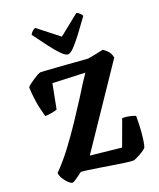

<svg xmlns="http://www.w3.org/2000/svg" viewBox="-176 -1100 998 1206"><g transform="rotate(-20 323.0 -497.0)"><path d="M96 0Q87 0 71.5 -14.5Q56 -29 43 -49.5Q30 -70 29 -90Q83 -144 134.5 -212.5Q186 -281 234 -353Q282 -425 322 -488Q349 -532 371 -566.5Q393 -601 408 -622L191 -631L159 -466Q146 -461 122 -456.5Q98 -452 78 -452Q71 -477 63 -511.5Q55 -546 50.5 -584Q46 -622 45 -656Q49 -663 63 -673.5Q77 -684 93 -694.5Q109 -705 123.5 -713Q138 -721 145 -721Q153 -721 180.5 -719Q208 -717 245.5 -714.5Q283 -712 324 -709Q365 -706 400 -703Q435 -700 456 -699Q468 -701 490 -705.5Q512 -710 532.5 -714Q553 -718 559 -720Q572 -713 589 -695.5Q606 -678 611 -649L256 -123L464 -101L528 -275Q555 -275 579.5 -269Q604 -263 615 -258Q615 -198 611.5 -155.5Q608 -113 603.5 -87.5Q599 -62 595 -53Q591 -47 578.5 -38Q566 -29 550.5 -20.5Q535 -12 522 -6Q509 0 502 0Q484 0 448.5 -5Q413 -10 370 -17Q327 -24 285 -30.5Q243 -37 211.5 -41.5Q180 -46 168 -46Q157 -38 143 -27.5Q129 -17 116 -8.5Q103 0 96 0ZM346 -767Q330 -767 303.5 -793.5Q277 -820 244 -864Q211 -908 172 -961Q178 -972 187.5 -981.5Q197 -991 208 -994L347 -885L483 -994Q494 -990 504 -980.5Q514 -971 518 -962Q480 -909 446.5 -864.5Q413 -820 387.5 -793.5Q362 -767 346 -767Z"/></g></svg>

Font: Texturina Medium 12pt ExtraBold
Style: Regular
Weight: 800
Version: Version 1.002